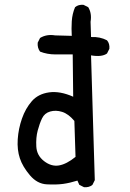

<svg xmlns="http://www.w3.org/2000/svg" viewBox="-20 -776 540 798"><path d="M329.1 2 309.6 -7.8 301.8 -25.4Q270.5 -15.6 242.7 -11.7Q214.8 -7.8 174.8 -9.8Q134.8 -11.7 104.5 -47.4Q74.2 -83 62.5 -118.2Q50.8 -153.3 53.7 -197.3Q56.6 -241.2 71.3 -283.2Q85.9 -325.2 112.3 -355.5Q138.7 -385.7 184.1 -392.1Q229.5 -398.4 284.2 -374L282.2 -549.8Q246.1 -549.8 210.9 -549.8Q175.8 -549.8 146.5 -561.5Q134.8 -577.1 136.7 -598.6L146.5 -618.2Q173.8 -634.8 209 -628.9L278.3 -627Q276.4 -656.2 278.3 -687.5Q280.3 -718.8 292 -746.1Q305.7 -757.8 327.1 -755.9L346.7 -746.1Q362.3 -720.7 356.4 -685.5L358.4 -622.1Q395.5 -624 424.8 -608.4Q436.5 -594.7 434.6 -573.2L424.8 -553.7Q403.3 -538.1 358.4 -545.9Q366.2 -268.6 369.1 -188.5Q372.1 -108.4 374 -27.3L364.3 -7.8Q350.6 3.9 329.1 2ZM293.9 -124Q292 -202.1 289.1 -273.4Q264.6 -302.7 238.3 -311Q211.9 -319.3 188.5 -312.5Q165 -305.7 154.8 -284.2Q144.5 -262.7 136.7 -233.4Q128.9 -204.1 130.9 -167Q132.8 -129.9 163.1 -106.4Q193.4 -83 225.1 -88.4Q256.8 -93.8 293.9 -124Z"/></svg>

Font: JasonHandwriting1
Style: Regular
Weight: 400
Version: Version 1.48.20